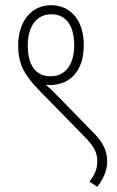

<svg xmlns="http://www.w3.org/2000/svg" viewBox="-20 -652 451 740"><path d="M50 -478C50 -410 69 -369 127 -308L307 -124C344 -86 355 -62 355 -31C355 2 344 22 325 48L355 68C382 33 393 1 393 -30C393 -79 370 -112 330 -151L202 -282C186 -299 170 -314 156 -326C162 -325 167 -324 172 -324C251 -325 303 -379 303 -478C303 -576 250 -632 177 -632C97 -632 50 -564 50 -478ZM87 -477C87 -552 122 -597 178 -597C235 -597 266 -552 266 -478C266 -398 228 -358 175 -358C121 -358 87 -396 87 -477Z"/></svg>

Font: Noto Sans ExtraCondensed ExtraLight
Style: Regular
Weight: 200
Width: 2
Designer: Monotype Design Team
Foundry: Monotype Imaging Inc.
Version: Version 2.013